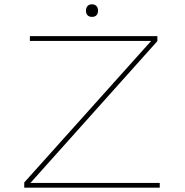

<svg xmlns="http://www.w3.org/2000/svg" viewBox="-20 -867 854 887"><path d="M92 0V-24L691 -692L690 -678H118V-700H707V-677L110 -10L112 -22H718V0ZM405 -789Q391 -789 384 -797Q377 -805 377 -818Q377 -830 384 -838.5Q391 -847 405 -847Q418 -847 425.5 -839Q433 -831 433 -818Q433 -805 426 -797Q419 -789 405 -789Z"/></svg>

Font: Lexend Tera Thin
Style: Regular
Weight: 250
Version: Version 1.007